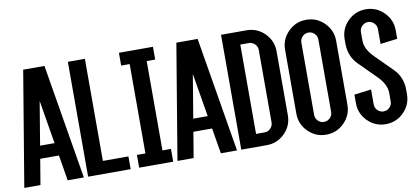

<svg xmlns="http://www.w3.org/2000/svg" viewBox="-63 -872 2373 1085"><g transform="rotate(-10 1123.0 -329.5)"><path d="M170.9 -468.8 129.4 -219.7H212.4ZM117.2 -146.5 92.8 0H0L109.9 -659.2H231.9L341.8 0H249L224.6 -146.5Z M463.9 -73.2H610.4V0H366.2V-659.2H463.9Z M805.7 -73.2H854.5V0H659.2V-73.2H708V-585.9H659.2V-659.2H854.5V-585.9H805.7Z M1049.8 -468.8 1008.3 -219.7H1091.3ZM996.1 -146.5 971.7 0H878.9L988.8 -659.2H1110.8L1220.7 0H1127.9L1103.5 -146.5Z M1391.6 -659.2Q1452.1 -659.2 1495.1 -616.2Q1538.1 -573.2 1538.1 -512.7V-146.5Q1538.1 -85.9 1495.1 -43Q1452.1 0 1391.6 0H1245.1V-659.2ZM1440.4 -537.1Q1440.4 -557.1 1426 -571.5Q1411.6 -585.9 1391.6 -585.9H1342.8V-73.2H1391.6Q1411.6 -73.2 1426 -87.6Q1440.4 -102.1 1440.4 -122.1Z M1733.4 -659.2Q1793.9 -659.2 1836.9 -616.2Q1879.9 -573.2 1879.9 -512.7V-146.5Q1879.9 -85.9 1836.9 -43Q1793.9 0 1733.4 0Q1672.9 0 1629.9 -43Q1586.9 -85.9 1586.9 -146.5V-512.7Q1586.9 -573.2 1629.9 -616.2Q1672.9 -659.2 1733.4 -659.2ZM1782.2 -537.1Q1782.2 -557.1 1767.8 -571.5Q1753.4 -585.9 1733.4 -585.9Q1713.4 -585.9 1699 -571.5Q1684.6 -557.1 1684.6 -537.1V-122.1Q1684.6 -102.1 1699 -87.6Q1713.4 -73.2 1733.4 -73.2Q1753.4 -73.2 1767.8 -87.6Q1782.2 -102.1 1782.2 -122.1Z M2124 -170.9Q2124 -219.7 2075.2 -268.6L1977.5 -366.2Q1928.7 -415 1928.7 -488.3V-512.7Q1928.7 -573.2 1971.7 -616.2Q2014.6 -659.2 2075.2 -659.2Q2135.7 -659.2 2178.7 -616.2Q2221.7 -573.2 2221.7 -512.7V-463.9L2124 -451.7V-537.1Q2124 -557.1 2109.6 -571.5Q2095.2 -585.9 2075.2 -585.9Q2055.2 -585.9 2040.8 -571.5Q2026.4 -557.1 2026.4 -537.1V-488.3Q2026.4 -439.5 2075.2 -390.6L2172.9 -293Q2221.7 -244.1 2221.7 -170.9V-146.5Q2221.7 -85.9 2178.7 -43Q2135.7 0 2075.2 0Q2014.6 0 1971.7 -43Q1928.7 -85.9 1928.7 -146.5V-195.3L2026.4 -207.5V-122.1Q2026.4 -102.1 2040.8 -87.6Q2055.2 -73.2 2075.2 -73.2Q2095.2 -73.2 2109.6 -87.6Q2124 -102.1 2124 -122.1Z"/></g></svg>

Font: Alegre Sans
Style: Regular
Weight: 400
Width: 3
Designer: GrandChaos9000
Version: Version 1.2.6 - August 1, 2014